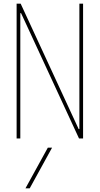

<svg xmlns="http://www.w3.org/2000/svg" viewBox="-20 -750 540 1040"><path d="M141 270H118L239 50H262ZM70 0V-730H92L406 -51H410V-730H430V0H408L94 -679H90V0Z"/></svg>

Font: M PLUS 1 Code Thin
Style: Regular
Weight: 250
Designer: Coji Morishita
Foundry: UNDERFOREST DESIGN
Version: Version 1.002